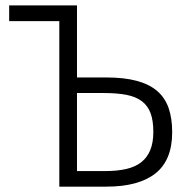

<svg xmlns="http://www.w3.org/2000/svg" viewBox="-20 -696 709 716"><path d="M14.2 -617.2V-675.8H267.1V-407.2H375Q442.9 -407.2 490 -394.5Q537.1 -381.8 566.4 -356.4Q595.7 -331.1 608.9 -292.7Q622.1 -254.4 622.1 -203.1Q622.1 -98.6 559.6 -49.3Q497.1 0 377 0H201.2V-617.2ZM267.1 -349.1V-58.1H373Q417.5 -58.1 451.2 -65.9Q484.9 -73.7 507.1 -91.3Q529.3 -108.9 540.5 -136.7Q551.8 -164.6 551.8 -204.1Q551.8 -246.1 541.5 -273.9Q531.2 -301.8 509 -318.6Q486.8 -335.4 451.7 -342.3Q416.5 -349.1 366.2 -349.1Z"/></svg>

Font: Clear Sans Light
Style: Regular
Weight: 300
Foundry: Intel Corporation
Version: Version 1.00